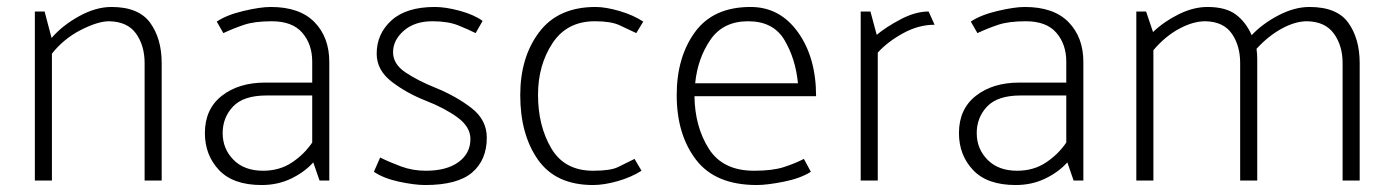

<svg xmlns="http://www.w3.org/2000/svg" viewBox="-20 -518 3994 551"><path d="M80 0V-485H108L128 -409Q159 -445 207 -471.5Q255 -498 300 -498Q378 -498 411 -452.5Q444 -407 444 -337V0H395V-337Q395 -387 370.5 -421.5Q346 -456 293 -457Q261 -457 212 -432Q163 -407 129 -364V0Z M619 -136Q619 -91 650 -59.5Q681 -28 735 -28Q782 -28 817.5 -51.5Q853 -75 876 -109V-244H745Q679 -244 649 -212.5Q619 -181 619 -136ZM602 -456Q630 -475 678.5 -486.5Q727 -498 757 -498Q840 -498 882.5 -454.5Q925 -411 925 -340V0H897L879 -52Q854 -24 815.5 -5.5Q777 13 731 13Q649 13 608.5 -30Q568 -73 568 -136Q568 -205 616.5 -243Q665 -281 741 -281H876V-341Q876 -391 847.5 -424Q819 -457 760 -457Q711 -457 681 -447Q651 -437 621 -423Z M1071 -66Q1097 -53 1130.5 -40.5Q1164 -28 1202 -28Q1262 -28 1296 -53Q1330 -78 1330 -119Q1330 -154 1293 -181Q1256 -208 1202 -229Q1146 -251 1103.5 -284Q1061 -317 1061 -364Q1061 -421 1103.5 -459.5Q1146 -498 1228 -498Q1259 -498 1299.5 -487Q1340 -476 1365 -458L1345 -423Q1325 -433 1295.5 -445Q1266 -457 1221 -457Q1170 -457 1139 -430Q1108 -403 1108 -368Q1108 -334 1144 -310Q1180 -286 1230 -266Q1289 -242 1333 -208Q1377 -174 1377 -123Q1377 -59 1335 -23Q1293 13 1200 13Q1170 13 1125.5 3.5Q1081 -6 1053 -25Z M1821 -28Q1791 -9 1752 2Q1713 13 1682 13Q1575 13 1524 -59.5Q1473 -132 1473 -245Q1473 -354 1527.5 -426Q1582 -498 1689 -498Q1718 -498 1757.5 -486.5Q1797 -475 1826 -456L1806 -423Q1781 -435 1757 -446Q1733 -457 1687 -457Q1607 -457 1565.5 -394Q1524 -331 1524 -246Q1524 -157 1562 -92.5Q1600 -28 1682 -28Q1732 -28 1753.5 -38.5Q1775 -49 1801 -62Z M2322 -242H1973Q1974 -155 2014 -91.5Q2054 -28 2144 -28Q2197 -28 2229.5 -38.5Q2262 -49 2287 -62L2307 -25Q2277 -6 2229 3.5Q2181 13 2152 13Q2033 13 1977.5 -59.5Q1922 -132 1922 -245Q1922 -354 1974.5 -426Q2027 -498 2134 -498Q2218 -498 2270 -425.5Q2322 -353 2322 -242ZM2270 -279Q2263 -350 2231 -403.5Q2199 -457 2127 -457Q2055 -457 2018.5 -403.5Q1982 -350 1975 -279Z M2450 0V-485H2478L2496 -418Q2522 -440 2564.5 -462.5Q2607 -485 2645 -485L2662 -447Q2616 -447 2571.5 -422.5Q2527 -398 2499 -367V0Z M2783 -136Q2783 -91 2814 -59.5Q2845 -28 2899 -28Q2946 -28 2981.5 -51.5Q3017 -75 3040 -109V-244H2909Q2843 -244 2813 -212.5Q2783 -181 2783 -136ZM2766 -456Q2794 -475 2842.5 -486.5Q2891 -498 2921 -498Q3004 -498 3046.5 -454.5Q3089 -411 3089 -340V0H3061L3043 -52Q3018 -24 2979.5 -5.5Q2941 13 2895 13Q2813 13 2772.5 -30Q2732 -73 2732 -136Q2732 -205 2780.5 -243Q2829 -281 2905 -281H3040V-341Q3040 -391 3011.5 -424Q2983 -457 2924 -457Q2875 -457 2845 -447Q2815 -437 2785 -423Z M3241 0V-485H3269L3289 -426Q3320 -456 3362.5 -477Q3405 -498 3445 -498Q3498 -498 3527 -476Q3556 -454 3572 -417Q3603 -450 3649 -474Q3695 -498 3738 -498Q3817 -498 3849.5 -452.5Q3882 -407 3882 -337V0H3833V-337Q3833 -387 3808 -421.5Q3783 -456 3731 -457Q3697 -457 3658.5 -436Q3620 -415 3586 -378Q3587 -369 3587.5 -363Q3588 -357 3588 -349V0H3539V-337Q3539 -387 3515 -421.5Q3491 -456 3439 -457Q3404 -457 3364 -435.5Q3324 -414 3290 -374V0Z"/></svg>

Font: Palanquin Thin
Style: Regular
Weight: 250
Designer: Pria Ravichandran
Version: Version 1.001